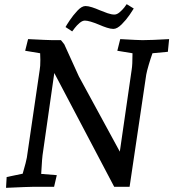

<svg xmlns="http://www.w3.org/2000/svg" viewBox="-20 -898 833 923"><path d="M12 -47 89 -63Q107 -125 109 -140L171 -563Q174 -578 174 -610L173 -642L101 -654L115 -710Q213 -705 232 -705H273L289 -685L359 -531L556 -169L613 -563Q617 -586 617 -642L544 -654L558 -710Q646 -705 665 -705Q706 -705 793 -710L787 -649L713 -642Q704 -617 695 -586.5Q686 -556 683 -539L603 0H529L241 -547L187 -169Q182 -142 178 -62L253 -56L240 0H140Q119 0 9 5ZM391 -869Q404 -869 422.5 -863Q441 -857 459 -849Q478 -841 497 -834.5Q516 -828 530 -828Q542 -828 555 -839Q568 -850 577.5 -862Q587 -874 589 -878L623 -857Q619 -850 603 -826.5Q587 -803 565 -781Q543 -759 525 -759Q512 -759 493.5 -765Q475 -771 457 -779Q409 -799 388 -799Q376 -799 362.5 -787.5Q349 -776 339.5 -763.5Q330 -751 327 -747L295 -768Q299 -776 315 -800Q331 -824 352 -846.5Q373 -869 391 -869Z"/></svg>

Font: Andada Pro Medium
Style: Italic
Weight: 500
Italic angle: -7°
Designer: Carolina Giovagnoli
Foundry: Huerta Tipografica
Version: Version 3.005; ttfautohint (v1.8.4)